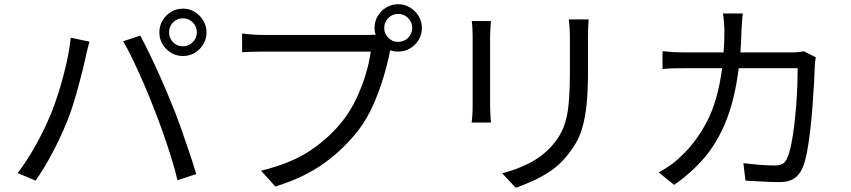

<svg xmlns="http://www.w3.org/2000/svg" viewBox="-20 -851 4040 912"><path d="M783 -697Q783 -670 802 -650.5Q821 -631 849 -631Q876 -631 895.5 -650.5Q915 -670 915 -697Q915 -725 895.5 -744.5Q876 -764 849 -764Q821 -764 802 -744.5Q783 -725 783 -697ZM737 -697Q737 -728 752 -753.5Q767 -779 792.5 -794.5Q818 -810 849 -810Q880 -810 905 -794.5Q930 -779 945.5 -753.5Q961 -728 961 -697Q961 -666 945.5 -640.5Q930 -615 905 -600Q880 -585 849 -585Q803 -585 770 -618Q737 -651 737 -697ZM218 -301Q240 -353 260 -417Q280 -481 295 -547.5Q310 -614 316 -672L405 -653Q401 -637 395.5 -617Q390 -597 387 -580Q382 -557 373 -520Q364 -483 352 -439Q340 -395 326 -350.5Q312 -306 296 -268Q268 -199 229.5 -126Q191 -53 149 7L64 -29Q111 -91 151.5 -164.5Q192 -238 218 -301ZM710 -339Q690 -391 664.5 -450Q639 -509 613 -563.5Q587 -618 565 -655L646 -682Q666 -646 692 -592Q718 -538 744.5 -478.5Q771 -419 792 -366Q813 -317 835.5 -254Q858 -191 878.5 -130Q899 -69 912 -24L823 5Q811 -46 792.5 -105.5Q774 -165 752.5 -225.5Q731 -286 710 -339Z M1805 -718Q1805 -691 1824.5 -671.5Q1844 -652 1871 -652Q1899 -652 1918.5 -671.5Q1938 -691 1938 -718Q1938 -746 1918.5 -765.5Q1899 -785 1871 -785Q1844 -785 1824.5 -765.5Q1805 -746 1805 -718ZM1759 -718Q1759 -749 1774 -774.5Q1789 -800 1814.5 -815.5Q1840 -831 1871 -831Q1902 -831 1927.5 -815.5Q1953 -800 1968.5 -774.5Q1984 -749 1984 -718Q1984 -687 1968.5 -661.5Q1953 -636 1927.5 -621Q1902 -606 1871 -606Q1851 -606 1833 -612L1831 -601Q1821 -549 1801 -482.5Q1781 -416 1751.5 -350Q1722 -284 1682 -232Q1614 -144 1520 -76Q1426 -8 1288 35L1220 -40Q1366 -76 1457 -138Q1548 -200 1610 -280Q1646 -326 1673 -383.5Q1700 -441 1717.5 -499.5Q1735 -558 1741 -606Q1727 -606 1688 -606Q1649 -606 1596 -606Q1543 -606 1485 -606Q1427 -606 1374.5 -606Q1322 -606 1283 -606Q1244 -606 1230 -606Q1200 -606 1175 -605Q1150 -604 1130 -603V-692Q1151 -689 1178 -687Q1205 -685 1230 -685Q1244 -685 1283 -685Q1322 -685 1375 -685Q1428 -685 1485 -685Q1542 -685 1594 -685Q1646 -685 1683.5 -685Q1721 -685 1732 -685L1764 -686Q1759 -703 1759 -718Z M2776 -759Q2773 -722 2773 -672Q2773 -652 2773 -621Q2773 -590 2773 -559.5Q2773 -529 2773 -510Q2773 -420 2766.5 -357Q2760 -294 2747.5 -249.5Q2735 -205 2715 -171Q2695 -137 2668 -105Q2636 -66 2594 -38Q2552 -10 2509.5 9Q2467 28 2430 41L2365 -28Q2434 -45 2496 -77Q2558 -109 2604 -161Q2640 -203 2657.5 -248Q2675 -293 2681 -356.5Q2687 -420 2687 -514Q2687 -533 2687 -563.5Q2687 -594 2687 -624.5Q2687 -655 2687 -672Q2687 -698 2685.5 -719Q2684 -740 2682 -759ZM2312 -751Q2311 -737 2309.5 -717Q2308 -697 2308 -679Q2308 -670 2308 -637.5Q2308 -605 2308 -561Q2308 -517 2308 -472Q2308 -427 2308 -392.5Q2308 -358 2308 -345Q2308 -326 2309.5 -304.5Q2311 -283 2312 -269H2220Q2222 -280 2223.5 -302Q2225 -324 2225 -346Q2225 -359 2225 -393.5Q2225 -428 2225 -472.5Q2225 -517 2225 -561Q2225 -605 2225 -637.5Q2225 -670 2225 -679Q2225 -693 2224 -715Q2223 -737 2221 -751Z M3855 -579Q3850 -551 3850 -530Q3849 -501 3846.5 -452.5Q3844 -404 3839.5 -346.5Q3835 -289 3828.5 -231Q3822 -173 3812.5 -124.5Q3803 -76 3789 -47Q3774 -16 3748.5 -1Q3723 14 3682 14Q3644 14 3602 11.5Q3560 9 3521 7L3511 -76Q3552 -71 3590.5 -68Q3629 -65 3660 -65Q3682 -65 3696 -72Q3710 -79 3718 -98Q3729 -121 3737.5 -161Q3746 -201 3752 -250.5Q3758 -300 3762 -351.5Q3766 -403 3767.5 -449Q3769 -495 3769 -527H3489Q3471 -384 3430.5 -281Q3390 -178 3328 -104.5Q3266 -31 3182 27L3109 -32Q3133 -45 3161.5 -64.5Q3190 -84 3212 -106Q3286 -174 3338 -273.5Q3390 -373 3410 -527H3242Q3213 -527 3183 -526.5Q3153 -526 3127 -523V-608Q3153 -605 3183 -603.5Q3213 -602 3241 -602H3417Q3419 -626 3420 -651.5Q3421 -677 3421 -704Q3421 -721 3419 -745Q3417 -769 3414 -787H3508Q3506 -770 3504.5 -746.5Q3503 -723 3502 -705Q3501 -678 3500 -652.5Q3499 -627 3497 -602H3735Q3755 -602 3770.5 -603.5Q3786 -605 3799 -607Z"/></svg>

Font: Go Noto Current
Style: Regular
Weight: 400
Designer: Monotype Design Team
Foundry: Monotype Imaging Inc.
Version: Version 2.007; ttfautohint (v1.8) -l 8 -r 50 -G 200 -x 14 -D